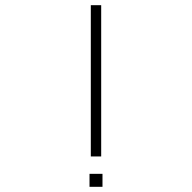

<svg xmlns="http://www.w3.org/2000/svg" viewBox="-20 -720 740 740"><path d="M325 -50V0H375V-50ZM330 -117H370V-700H330Z"/></svg>

Font: Melete UltraLight
Style: Regular
Weight: 200
Width: 6
Designer: Sora Sagano
Foundry: DOT COLON
Version: Version 0.200;FEAKit 1.0